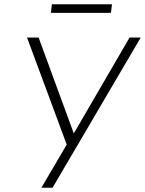

<svg xmlns="http://www.w3.org/2000/svg" viewBox="-20 -875 676 895"><path d="M291 -201 106 -700H160L324 -253L584 -700H636L225 0H173ZM222 -855H502L497 -815H217Z"/></svg>

Font: Retni Sans Light
Style: Italic
Weight: 300
Italic angle: -8°
Designer: Vitaly Kuzmin
Foundry: ParaType Ltd.
Version: Version 1.00;June 10, 2019;FontCreator 11.5.0.2425 64-bit; t